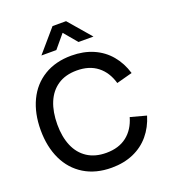

<svg xmlns="http://www.w3.org/2000/svg" viewBox="-169 -1071 1067 1208"><g transform="rotate(-20 365.0 -467.5)"><path d="M195 -800 324 -950H414.5L543.5 -800H443.5L369 -888.5L295 -800ZM30 -360Q30 -471.5 70.2 -556.2Q110.5 -641 187.5 -688Q264.5 -735 370.5 -735Q452 -735 516.8 -706.8Q581.5 -678.5 625.2 -626.2Q669 -574 690.5 -502.5L584.5 -474Q562.5 -551 508.5 -593.2Q454.5 -635.5 370.5 -635.5Q295 -635.5 243.5 -601Q192 -566.5 166.2 -504Q140.5 -441.5 140.5 -357Q140.5 -274.5 166.5 -213.2Q192.5 -152 244.2 -118.2Q296 -84.5 370.5 -84.5Q454.5 -84.5 508.5 -126.8Q562.5 -169 584.5 -246L690.5 -217.5Q669 -146 625.2 -93.8Q581.5 -41.5 516.8 -13.2Q452 15 370.5 15Q264.5 15 187.5 -32Q110.5 -79 70.2 -163.8Q30 -248.5 30 -360Z"/></g></svg>

Font: Manrope KiralyPet SmBd KiralyPet
Style: Regular
Weight: 600
Designer: Mikhail Sharanda
Foundry: Mikhail Sharanda
Version: Version 4.502